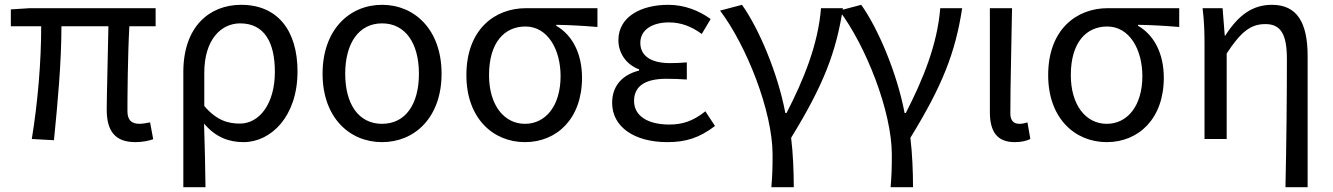

<svg xmlns="http://www.w3.org/2000/svg" viewBox="-20 -577 5532 797"><path d="M542 13C573 13 598 7 616 1L603 -69C583 -65 569 -63 560 -63C526 -63 509 -78 509 -116C509 -169 510 -344 517 -468H626V-543H103L25 -538V-468H151C151 -321 137 -153 112 0L204 5C219 -147 235 -315 235 -468H430C428 -348 423 -179 423 -122C423 -35 456 13 542 13Z M741 200H833C832 103 830 34 827 -64C876 -6 932 13 991 13C1105 13 1215 -94 1215 -280C1215 -451 1132 -557 981 -557C849 -557 741 -466 741 -278ZM976 -64C928 -64 880 -76 828 -137V-275C828 -413 898 -480 977 -480C1078 -480 1121 -400 1121 -279C1121 -145 1056 -64 976 -64Z M1566 13C1702 13 1813 -90 1813 -271C1813 -453 1702 -557 1566 -557C1430 -557 1319 -453 1319 -271C1319 -90 1430 13 1566 13ZM1566 -63C1469 -63 1413 -144 1413 -271C1413 -397 1469 -480 1566 -480C1663 -480 1719 -397 1719 -271C1719 -144 1663 -63 1566 -63Z M2159 13C2292 13 2396 -85 2396 -254C2396 -356 2355 -432 2289 -470V-474C2349 -473 2399 -470 2460 -465V-543H2163C2035 -543 1916 -456 1916 -265C1916 -86 2027 13 2159 13ZM2159 -63C2073 -63 2010 -140 2010 -265C2010 -402 2075 -467 2161 -467C2254 -467 2307 -371 2307 -261C2307 -139 2246 -63 2159 -63Z M2750 13C2826 13 2882 -4 2948 -54L2908 -115C2857 -74 2812 -60 2759 -60C2667 -60 2612 -97 2612 -158C2612 -218 2656 -250 2746 -250C2773 -250 2799 -249 2831 -247V-318C2804 -316 2784 -315 2762 -315C2675 -315 2638 -350 2638 -399C2638 -455 2690 -484 2757 -484C2807 -484 2851 -467 2893 -436L2930 -498C2880 -534 2820 -557 2754 -557C2643 -557 2547 -509 2547 -410C2547 -359 2577 -310 2633 -289V-284C2571 -269 2521 -227 2521 -150C2521 -49 2615 13 2750 13Z M3182 200H3275C3275 137 3272 60 3264 -5C3398 -223 3451 -360 3479 -543H3388C3376 -391 3315 -244 3245 -108H3240C3208 -277 3128 -462 3060 -557L2969 -533C3078 -389 3187 -116 3187 65C3187 125 3186 150 3182 200Z M3677 200H3770C3770 137 3767 60 3759 -5C3893 -223 3946 -360 3974 -543H3883C3871 -391 3810 -244 3740 -108H3735C3703 -277 3623 -462 3555 -557L3464 -533C3573 -389 3682 -116 3682 65C3682 125 3681 150 3677 200Z M4192 13C4223 13 4242 7 4257 0L4245 -69C4233 -65 4222 -63 4212 -63C4189 -63 4174 -75 4174 -106C4174 -237 4179 -396 4181 -543H4089V-112C4089 -32 4118 13 4192 13Z M4574 13C4707 13 4811 -85 4811 -254C4811 -356 4770 -432 4704 -470V-474C4764 -473 4814 -470 4875 -465V-543H4578C4450 -543 4331 -456 4331 -265C4331 -86 4442 13 4574 13ZM4574 -63C4488 -63 4425 -140 4425 -265C4425 -402 4490 -467 4576 -467C4669 -467 4722 -371 4722 -261C4722 -139 4661 -63 4574 -63Z M5316 200H5408V-344C5408 -482 5365 -557 5260 -557C5180 -557 5121 -515 5066 -429H5064L5055 -543H4972C4979 -486 4980 -438 4980 -394V0H5072V-355C5132 -447 5173 -477 5233 -477C5297 -477 5322 -434 5322 -332C5322 -176 5320 23 5316 200Z"/></svg>

Font: Source Han Sans JP
Style: Regular
Weight: 400
Designer: Ryoko NISHIZUKA 西塚涼子 (kana, bopomofo & ideographs); Paul D. Hunt (Latin, Greek & Cyrillic); Sandoll Communications 산돌커뮤니
Foundry: Adobe
Version: Version 2.004;hotconv 1.0.118;makeotfexe 2.5.65603